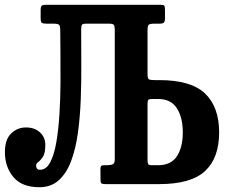

<svg xmlns="http://www.w3.org/2000/svg" viewBox="-24 -770 951 803"><path d="M-3.5 -133.5Q-3.5 -187 22.8 -212Q49 -237 84.5 -237Q120.5 -237 143 -216.5Q165.5 -196 165.5 -164Q165.5 -130 155.8 -114.8Q146 -99.5 136.5 -92.8Q127 -86 127 -78Q127 -60 143.5 -60Q169.5 -60 186 -91.2Q202.5 -122.5 211.5 -174.8Q220.5 -227 224.5 -290.8Q228.5 -354.5 229 -420Q229.5 -485.5 228.8 -543.5Q228 -601.5 228 -641.5Q228 -660 223.8 -665.5Q219.5 -671 201 -671H170.5Q154.5 -671 150.2 -675Q146 -679 146 -695.5V-727.5Q146 -743 151 -746.5Q156 -750 171 -750H646.5Q659.5 -750 662.8 -746.5Q666 -743 666 -729.5V-693Q666 -679.5 661 -675.2Q656 -671 644.5 -671H621Q602 -671 597.5 -666Q593 -661 593 -642V-462.5Q593 -443 597.8 -439Q602.5 -435 622 -435H642Q775 -435 833.8 -378.8Q892.5 -322.5 892.5 -216Q892.5 -109.5 833.8 -54.8Q775 0 642 0H417.5Q406 0 401.2 -2.5Q396.5 -5 396.5 -15.5L396 -63.5Q396.5 -73 399.2 -76Q402 -79 413 -79H424Q438.5 -79 447.2 -82.8Q456 -86.5 456 -103.5V-644.5Q456 -660.5 452.2 -665.8Q448.5 -671 431 -671H336.5Q321.5 -671 318.5 -666Q315.5 -661 315.5 -645.5Q315.5 -578.5 316 -504Q316.5 -429.5 313.8 -355.8Q311 -282 302 -215.8Q293 -149.5 274 -98Q255 -46.5 222.5 -16.8Q190 13 140.5 13Q67.5 13 32 -29.5Q-3.5 -72 -3.5 -133.5ZM610 -79H637.5Q691 -79 715.8 -116.5Q740.5 -154 740.5 -216Q740.5 -278.5 715.8 -317.2Q691 -356 637.5 -356H615.5Q600 -356 596.5 -352.8Q593 -349.5 593 -334V-101Q593 -88.5 595.8 -83.8Q598.5 -79 610 -79Z"/></svg>

Font: Besley* Condensed Semi
Style: Regular
Weight: 600
Width: 3
Designer: Owen Earl
Foundry: indestructible type*
Version: Version 3.000; ttfautohint (v1.8.3)